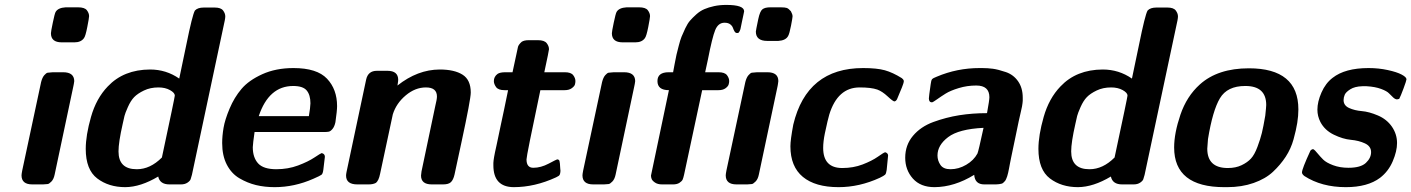

<svg xmlns="http://www.w3.org/2000/svg" viewBox="-20 -753 5763 784"><path d="M67.9 -37.1Q67.9 -42 70.8 -57.1L147.9 -418Q152.8 -437 160.9 -446Q168.9 -455.1 174.6 -456.1Q180.2 -457 195.8 -458H237.8Q282.7 -458 283.2 -421.9Q283.2 -418 281.5 -410.4Q279.8 -402.8 279.8 -401.9L203.1 -40Q199.2 -21 189.7 -11.5Q180.2 -2 175 -1.5Q169.9 -1 155.8 0H111.8Q67.9 0 67.9 -37.1ZM188 -617.2Q188 -624 195.6 -660.4Q203.1 -696.8 207 -704.1Q216.8 -721.2 248 -723.1H298.8Q325.7 -723.1 334.7 -711.2Q343.8 -699.2 343.8 -687Q343.8 -680.2 336.4 -642.6Q329.1 -605 322.8 -597.2Q310.5 -580.1 284.2 -580.1H231.9Q188 -580.1 188 -617.2Z M330.1 -145Q330.1 -200.2 351.6 -275.6Q373 -351.1 419.9 -399.9Q484.9 -468.8 592.8 -469.2Q658.7 -469.2 711.9 -432.1Q724.1 -488.3 740.7 -569.8Q765.6 -692.9 775.9 -710Q787.1 -722.2 812 -722.2H856.9Q881.8 -722.2 890.9 -710.2Q899.9 -698.2 899.9 -686Q899.9 -680.2 897.9 -669.9L763.7 -39.1Q760.7 -27.8 758.3 -21Q755.9 -14.2 745.4 -7.1Q734.9 0 718.8 0H671.9Q632.8 0 626 -32.2Q554.2 10.7 491.7 11.2Q423.8 11.2 377 -24.4Q330.1 -60.1 330.1 -145ZM463.9 -134.8Q463.9 -62 538.1 -62Q538.6 -62 539.1 -62Q593.3 -62 641.1 -109.9Q694.3 -358.9 693.8 -362.8Q693.8 -374 674.3 -385Q654.8 -396 627 -396Q593.8 -396 567.9 -383.5Q542 -371.1 527.8 -356.4Q513.7 -341.8 502.2 -315.9Q490.7 -290 488.3 -279.5Q485.8 -269 481 -247.1Q463.9 -171.9 463.9 -134.8Z M887.2 -168.9Q887.2 -197.8 892.8 -231Q898.4 -264.2 917.5 -309.6Q936.5 -355 966.1 -389.9Q995.6 -424.8 1051 -450Q1106.4 -475.1 1178.2 -475.1Q1274.4 -475.1 1315.4 -431.6Q1356.4 -388.2 1356.4 -319.8Q1356.4 -300.8 1349.6 -253.9Q1345.7 -235.8 1337.6 -226.3Q1329.6 -216.8 1322.5 -215.3Q1315.4 -213.9 1303.2 -213.9H1019.5Q1012.7 -167 1012.2 -151.9Q1012.2 -109.9 1033.9 -85.9Q1055.7 -62 1108.4 -62Q1156.2 -62 1197.3 -77.4Q1238.3 -92.8 1263.9 -109.9Q1289.6 -127 1293.5 -127.9Q1306.6 -125 1306.6 -112.8Q1306.6 -107.9 1300.3 -60.1Q1298.3 -43.9 1293 -39.6Q1287.6 -35.2 1259.3 -22.9Q1182.1 11.2 1101.6 11.2Q1060.5 11.2 1025.4 2.7Q990.2 -5.9 957.8 -24.9Q925.3 -43.9 906.2 -80.6Q887.2 -117.2 887.2 -168.9ZM1036.6 -278.8H1241.2Q1247.1 -313 1247.6 -331.1Q1247.6 -365.2 1232.4 -383.5Q1217.3 -401.9 1177.2 -401.9Q1077.6 -401.9 1036.6 -278.8Z M1393.1 -36.1Q1393.1 -41 1395 -50.8L1475.1 -428.2Q1482.9 -463.9 1519 -463.9Q1519.5 -463.9 1520 -463.9H1562Q1606 -463.9 1606 -426.8Q1606 -421.9 1603 -403.8Q1685.1 -468.8 1775.4 -469.2Q1835.4 -469.2 1868.9 -448Q1902.3 -426.8 1902.3 -375Q1902.3 -348.1 1864.3 -171.9Q1847.2 -91.8 1835.9 -40Q1831.1 -19 1821.5 -9.5Q1812 0 1789.1 0H1743.2Q1699.2 0 1699.2 -36.1Q1699.2 -41 1701.2 -53.2L1757.3 -319.8Q1764.2 -347.7 1764.2 -358.9Q1764.2 -396 1719.2 -396Q1675.3 -396 1636.7 -363.5Q1598.1 -331.1 1584 -286.1L1532.2 -43.9Q1526.4 -14.2 1514.2 -5.9Q1502.9 0 1485.4 0H1439Q1393.1 0 1393.1 -36.1Z M1994.6 -78.1Q1994.6 -84 1994.6 -87.9Q1994.6 -91.8 1995.6 -98.9Q1996.6 -106 1997.6 -112.1Q1998.5 -118.2 2001.2 -131.1Q2003.9 -144 2006.8 -156.5Q2009.8 -168.9 2014.6 -193.4Q2019.5 -217.8 2024.7 -241.5Q2029.8 -265.1 2038.3 -305.2Q2046.9 -345.2 2054.7 -384.8H2040.5Q2014.6 -384.8 2005.6 -397.5Q1996.6 -410.2 1996.6 -421.9Q1996.6 -439.9 2011.7 -451.2Q2021.5 -458 2043.9 -458H2072.8Q2092.8 -553.2 2095.2 -562Q2097.7 -570.8 2109.9 -582Q2119.6 -588.9 2138.7 -588.9H2176.8Q2202.6 -588.9 2212.2 -576.9Q2221.7 -564.9 2221.7 -551.8Q2221.7 -546.9 2202.6 -458H2286.6Q2311.5 -458 2320.6 -446Q2329.6 -434.1 2329.6 -421.9Q2329.6 -415 2327.6 -408Q2325.7 -400.9 2314.7 -392.8Q2303.7 -384.8 2285.6 -384.8H2186.5Q2129.4 -114.7 2129.9 -102.1Q2129.9 -67.9 2157.7 -67.9Q2188.5 -67.9 2220.7 -85Q2252.9 -102.1 2254.9 -102.1Q2262.7 -102.1 2264.6 -95.5Q2266.6 -88.9 2267.6 -65.9Q2268.6 -59.1 2268.6 -55.2Q2267.6 -48.3 2267.6 -46.6Q2267.6 -44.9 2266.1 -41Q2264.6 -37.1 2261.2 -34.7Q2257.8 -32.2 2250.5 -28.8Q2163.6 11.2 2077.6 11.2Q1994.6 10.7 1994.6 -78.1Z M2358.4 -37.1Q2358.4 -42 2361.3 -57.1L2438.5 -418Q2443.4 -437 2451.4 -446Q2459.5 -455.1 2465.1 -456.1Q2470.7 -457 2486.3 -458H2528.3Q2573.2 -458 2573.7 -421.9Q2573.7 -418 2572 -410.4Q2570.3 -402.8 2570.3 -401.9L2493.7 -40Q2489.7 -21 2480.2 -11.5Q2470.7 -2 2465.6 -1.5Q2460.4 -1 2446.3 0H2402.3Q2358.4 0 2358.4 -37.1ZM2478.5 -617.2Q2478.5 -624 2486.1 -660.4Q2493.7 -696.8 2497.6 -704.1Q2507.3 -721.2 2538.6 -723.1H2589.4Q2616.2 -723.1 2625.2 -711.2Q2634.3 -699.2 2634.3 -687Q2634.3 -680.2 2627 -642.6Q2619.6 -605 2613.3 -597.2Q2601.1 -580.1 2574.7 -580.1H2522.5Q2478.5 -580.1 2478.5 -617.2Z M2638.2 -36.1Q2638.2 -37.1 2711.4 -384.8Q2664.6 -384.8 2664.6 -421.9Q2664.6 -458 2710.4 -458H2728.5Q2730.5 -467.8 2734.9 -492.4Q2739.3 -517.1 2742.4 -530Q2745.6 -543 2751.5 -565.9Q2757.3 -588.9 2762.9 -603Q2768.6 -617.2 2778.1 -637.2Q2787.6 -657.2 2797.6 -668.7Q2807.6 -680.2 2823 -694.1Q2838.4 -708 2856 -715.6Q2873.5 -723.1 2896 -728Q2918.5 -732.9 2945.3 -732.9H2946.3Q3018.1 -732.9 3018.6 -707Q3018.6 -706.1 3015.9 -693.6Q3013.2 -681.2 3009.3 -662.6Q3005.4 -644 3003.4 -633.8Q3000.5 -624 2995.6 -619.1Q2993.7 -618.2 2989.3 -618.2Q2983.4 -618.2 2979.5 -624.5Q2975.6 -630.9 2972.9 -638.9Q2970.2 -647 2961.9 -653.6Q2953.6 -660.2 2938.5 -660.2Q2912.6 -660.2 2900.4 -630.1Q2888.2 -600.1 2870.6 -509.8Q2863.8 -476.6 2859.4 -458H2913.6Q2939.5 -458 2948.5 -446Q2957.5 -434.1 2957.5 -421.9Q2957.5 -415 2955.1 -407.5Q2952.6 -399.9 2942.1 -392.3Q2931.6 -384.8 2913.6 -384.8H2847.2L2773.4 -40Q2770.5 -26.9 2767.6 -20Q2764.6 -13.2 2754.6 -6.6Q2744.6 0 2728.5 0H2683.6Q2665.5 0 2654.5 -7.6Q2643.6 -15.1 2640.9 -22.2Q2638.2 -29.3 2638.2 -36.1ZM2943.4 -37.1Q2943.4 -42 2946.3 -57.1L3023.4 -418Q3028.3 -437 3036.4 -446Q3044.4 -455.1 3049.8 -456.1Q3055.2 -457 3071.3 -458H3113.3Q3158.2 -458 3158.2 -421.9Q3158.2 -418 3156.7 -410.4Q3155.3 -402.8 3155.3 -401.9L3078.6 -40Q3074.7 -21 3064.9 -11.5Q3055.2 -2 3050.3 -1.5Q3045.4 -1 3031.2 0H2987.3Q2943.4 0 2943.4 -37.1ZM3066.4 -624Q3066.4 -627.9 3076.2 -674.8Q3083 -707 3093.3 -715.1Q3103.5 -723.1 3125.5 -723.1H3167.5Q3185.5 -723.1 3192.9 -720.5Q3200.2 -717.8 3209.5 -707Q3216.3 -694.8 3216.3 -686Q3216.3 -681.2 3210 -648.2Q3203.6 -615.2 3198.2 -606Q3188.5 -587.9 3158.2 -585.9H3113.3Q3066.4 -585.9 3066.4 -624Z M3207.5 -155.8Q3207.5 -181.6 3219.2 -244.1Q3274.4 -475.1 3504.4 -475.1Q3560.5 -475.1 3593 -466.1Q3625.5 -457 3662.1 -434.1L3667.5 -429.2L3670.4 -423.8V-418.9Q3669.4 -409.2 3642.6 -347.2Q3637.7 -339.4 3632.3 -338.9Q3626.5 -338.9 3604.5 -359.4Q3582.5 -379.9 3562.5 -387.2Q3537.6 -396 3490.2 -396Q3400.4 -396 3366.2 -285.2Q3360.4 -266.1 3348.1 -208Q3341.3 -174.8 3341.3 -148.9Q3341.3 -66.9 3419.4 -66.9Q3464.4 -66.9 3502.4 -81.5Q3540.5 -96.2 3564.5 -113Q3588.4 -129.9 3593.3 -130.9H3596.2Q3606 -127 3606.4 -118.2Q3606.4 -112.3 3600.6 -59.1Q3598.6 -43.9 3594 -39.6Q3589.4 -35.2 3572.3 -26.9Q3489.3 11.2 3404.3 11.2Q3309.1 11.2 3258.3 -30.8Q3207.5 -72.8 3207.5 -155.8Z M3676.3 -108.9Q3676.3 -160.6 3707.8 -198.2Q3739.3 -235.8 3791.3 -254.9Q3843.3 -273.9 3897.2 -282.5Q3951.2 -291 4010.3 -291Q4020 -344.2 4020 -356Q4020 -403.8 3966.3 -403.8Q3929.2 -403.8 3894.8 -393.3Q3860.4 -382.8 3841.3 -370.8Q3822.3 -358.9 3806.2 -347.4Q3790 -335.9 3786.1 -335Q3772.9 -335 3772.9 -351.1Q3772.9 -357.9 3780.3 -409.2Q3782.2 -425.3 3786.1 -429.7Q3790 -434.1 3805.2 -439.9Q3888.2 -475.1 3980 -475.1H3990.2Q4013.2 -475.1 4034.7 -472.2Q4056.2 -469.2 4087.2 -458.7Q4118.2 -448.2 4137.2 -421.1Q4156.2 -394 4156.2 -354Q4156.2 -342.8 4156.2 -341.8Q4156.2 -340.8 4155.3 -332Q4154.3 -323.2 4153.3 -318.6Q4152.3 -314 4148.2 -295.4Q4144 -276.9 4139.6 -257.3Q4135.3 -237.8 4127.2 -197.5Q4119.1 -157.2 4108.9 -109.9Q4106.9 -100.1 4104 -85.4Q4101.1 -70.8 4100.1 -64.5Q4099.1 -58.1 4096.7 -48.1Q4094.2 -38.1 4092.8 -33.4Q4091.3 -28.8 4088.6 -22.5Q4085.9 -16.1 4083.5 -13.7Q4081.1 -11.2 4077.6 -7.6Q4074.2 -3.9 4069.6 -2.9Q4064.9 -2 4059.6 -1Q4054.2 0 4046.9 0H3999Q3960.9 0 3958 -39.1Q3877 10.7 3795.9 11.2Q3738.8 11.2 3707.5 -23.9Q3676.3 -59.1 3676.3 -108.9ZM3808.1 -118.2Q3808.1 -97.2 3820.1 -79.6Q3832 -62 3861.3 -62Q3894.5 -62 3925.3 -80.1Q3956.1 -98.1 3971.2 -126Q3975.1 -133.8 3996.1 -231Q3895 -226.1 3851.6 -193.1Q3808.1 -160.2 3808.1 -118.2Z M4220.2 -145Q4220.2 -200.2 4241.7 -275.6Q4263.2 -351.1 4310.1 -399.9Q4375 -468.8 4482.9 -469.2Q4548.8 -469.2 4602.1 -432.1Q4614.3 -488.3 4630.9 -569.8Q4655.8 -692.9 4666 -710Q4677.2 -722.2 4702.1 -722.2H4747.1Q4772 -722.2 4781 -710.2Q4790 -698.2 4790 -686Q4790 -680.2 4788.1 -669.9L4653.8 -39.1Q4650.9 -27.8 4648.4 -21Q4646 -14.2 4635.5 -7.1Q4625 0 4608.9 0H4562Q4522.9 0 4516.1 -32.2Q4444.3 10.7 4381.8 11.2Q4314 11.2 4267.1 -24.4Q4220.2 -60.1 4220.2 -145ZM4354 -134.8Q4354 -62 4428.2 -62Q4428.7 -62 4429.2 -62Q4483.4 -62 4531.2 -109.9Q4584.5 -358.9 4584 -362.8Q4584 -374 4564.5 -385Q4544.9 -396 4517.1 -396Q4483.9 -396 4458 -383.5Q4432.1 -371.1 4418 -356.4Q4403.8 -341.8 4392.3 -315.9Q4380.9 -290 4378.4 -279.5Q4376 -269 4371.1 -247.1Q4354 -171.9 4354 -134.8Z M4774.4 -150.9Q4774.4 -209 4800 -284.4Q4825.7 -359.9 4879.4 -408.2Q4952.6 -474.1 5079.6 -474.1Q5281.7 -474.1 5281.7 -306.2Q5281.7 -280.3 5277.1 -251.2Q5272.5 -222.2 5262 -184.1Q5251.5 -146 5230 -113Q5208.5 -80.1 5178 -51.5Q5147.5 -22.9 5099.1 -5.9Q5050.8 11.2 4990.7 11.2H4979.5Q4774.4 11.2 4774.4 -150.9ZM4909.7 -146Q4909.7 -66.9 4993.7 -66.9Q5025.9 -66.9 5049.8 -78.4Q5073.7 -89.8 5088.1 -105.5Q5102.5 -121.1 5114.5 -153.1Q5126.5 -185.1 5132.6 -210Q5138.7 -234.9 5146.5 -280.8Q5150.4 -316.9 5150.4 -324.2Q5150.4 -401.9 5065.4 -401.9Q5064.9 -401.9 5064.5 -401.9Q4991.2 -401.9 4961.4 -351.8Q4931.6 -301.8 4912.6 -185.1Q4909.7 -151.9 4909.7 -146Z M5296.4 -48.8Q5296.4 -63 5330.6 -137.2Q5333.5 -142.1 5340.3 -144L5344.2 -143.1Q5348.1 -141.1 5359.4 -127.4Q5370.6 -113.8 5383.1 -101.3Q5395.5 -88.9 5423.3 -78.4Q5451.2 -67.9 5486.3 -67.9Q5536.1 -67.9 5557.4 -87.9Q5578.6 -107.9 5578.6 -131.8Q5578.6 -155.8 5553.5 -167.5Q5528.3 -179.2 5495.8 -182.1Q5463.4 -185.1 5426.3 -203.1Q5389.2 -221.2 5371.6 -254.9Q5359.4 -278.8 5359.4 -305.2Q5359.4 -337.4 5376 -375.2Q5392.6 -413.1 5421.4 -435.1Q5472.2 -475.1 5568.4 -475.1Q5609.4 -475.1 5646.5 -467Q5683.6 -459 5703.4 -448.5Q5723.1 -438 5723.1 -429.2Q5723.1 -424.3 5711.2 -392.1Q5699.2 -359.9 5693.4 -349.1Q5685.5 -347.2 5684.6 -347.2Q5677.7 -347.2 5669.4 -354.5Q5661.1 -361.8 5652.3 -371.3Q5643.6 -380.9 5619.4 -389.9Q5595.2 -398.9 5560.5 -400.9H5542.5Q5511.7 -399.9 5493.7 -388.4Q5475.6 -377 5470.9 -366Q5466.3 -355 5466.3 -344.2Q5466.3 -322.3 5488.8 -312Q5511.2 -301.8 5540.8 -299.3Q5570.3 -296.9 5606.4 -281.5Q5642.6 -266.1 5663.6 -235.8Q5684.6 -205.1 5684.6 -168.9Q5684.6 -135.7 5667 -94.5Q5649.4 -53.2 5615.2 -26.9Q5564.5 11.2 5475.6 11.2Q5376.5 11.2 5306.2 -34.2Q5296.4 -42 5296.4 -48.8Z"/></svg>

Font: CMU Sans Serif
Style: BoldOblique
Weight: 700
Italic angle: -12°
Version: Version 0.7.0